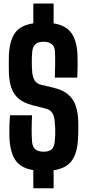

<svg xmlns="http://www.w3.org/2000/svg" viewBox="-20 -934 481 1060"><path d="M164 105.5V5Q96 -5.5 66 -48.5Q36 -91.5 32 -174.5Q31.5 -194 31.5 -215Q31.5 -236 32.5 -256.8Q33.5 -277.5 35.5 -297.5H157Q155 -259 154.8 -221.2Q154.5 -183.5 157 -151Q159.5 -124 174.8 -110.2Q190 -96.5 221 -96.5Q251.5 -96.5 265.5 -110.2Q279.5 -124 282 -151Q284 -171 284.8 -189Q285.5 -207 284.8 -225.5Q284 -244 282 -264.5Q280.5 -289.5 269.8 -308.5Q259 -327.5 234 -334L159.5 -353Q111 -365.5 83 -389.2Q55 -413 42.8 -449Q30.5 -485 29 -534Q28.5 -558.5 28.5 -581.2Q28.5 -604 29 -626.5Q32.5 -709.5 62.8 -752Q93 -794.5 164 -805V-914.5H276V-805Q343 -794.5 374 -751.8Q405 -709 408 -626.5Q409 -603.5 408.5 -570Q408 -536.5 406.5 -505.5H282.5Q284 -541.5 284.5 -577.8Q285 -614 283.5 -650Q282.5 -676.5 266.2 -690Q250 -703.5 221 -703.5Q190 -703.5 175.5 -690Q161 -676.5 158 -650Q155.5 -621 155.5 -592Q155.5 -563 158 -534Q160.5 -508 171.2 -490Q182 -472 209 -465.5L274.5 -450Q326 -437.5 355.5 -412.8Q385 -388 397.8 -351Q410.5 -314 412 -264.5Q412.5 -248 412.5 -233.2Q412.5 -218.5 412.2 -204.2Q412 -190 411 -174.5Q408 -91 377 -47.8Q346 -4.5 276 6V105.5Z"/></svg>

Font: Big Shoulders Display Thin ExtraBold
Style: Regular
Weight: 800
Version: Version 2.002